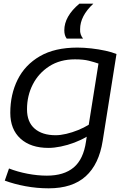

<svg xmlns="http://www.w3.org/2000/svg" viewBox="-20 -805 701 1045"><path d="M6 178 29 112Q75 130 129.5 140.5Q184 151 235 151Q328 151 381 106.5Q434 62 448 -34L452 -61Q422 -43 385 -29Q348 -15 311 -7.5Q274 0 244 0Q147 0 91.5 -50.5Q36 -101 36 -191Q36 -291 76 -371.5Q116 -452 197 -499Q278 -546 401 -546Q437 -546 477 -541.5Q517 -537 553.5 -529Q590 -521 614 -511L539 -39Q519 89 446.5 154.5Q374 220 245 220Q181 220 119 208.5Q57 197 6 178ZM516 -459Q493 -467 463.5 -474.5Q434 -482 388 -482Q307 -482 248.5 -444.5Q190 -407 158.5 -345.5Q127 -284 127 -210Q127 -141 168.5 -105Q210 -69 283 -69Q309 -69 341 -76.5Q373 -84 405 -97Q437 -110 463 -126ZM432 -595H343Q330 -612 330 -640Q330 -716 412 -785H488Q416 -718 416 -646Q415 -630 419.5 -617.5Q424 -605 432 -595Z"/></svg>

Font: Georama Extended
Style: Italic
Weight: 400
Width: 7
Italic angle: -9°
Designer: Jean-Baptiste Levee
Foundry: Production Type
Version: Version 1.000